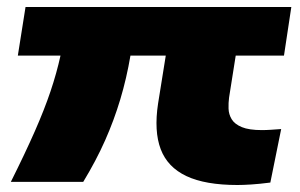

<svg xmlns="http://www.w3.org/2000/svg" viewBox="-20 -518 857 549"><path d="M659 11Q567 11 513 -14.5Q459 -40 439.5 -91.5Q420 -143 432 -222L454 -359H353Q342 -294 324 -234Q306 -174 280.5 -116.5Q255 -59 218 2H11Q52 -80 79.5 -142.5Q107 -205 124.5 -257Q142 -309 153 -359H31L53 -498H813L792 -359H654L635 -239Q633 -224 633.5 -207.5Q634 -191 642.5 -177Q651 -163 671.5 -154.5Q692 -146 729 -146Q741 -146 755.5 -147Q770 -148 784 -149L753 4Q722 8 698.5 9.5Q675 11 659 11Z"/></svg>

Font: Nunito Sans 10pt Expanded Black
Style: Italic
Weight: 900
Width: 7
Italic angle: -9°
Designer: Vernon Adams
Foundry: Vernon Adams
Version: Version 3.101;gftools[0.9.27]